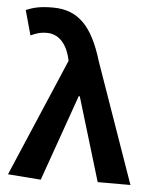

<svg xmlns="http://www.w3.org/2000/svg" viewBox="-56 -859 721 917"><g transform="rotate(5 304.0 -400.0)"><path d="M174 12 320 -401H325L446 0H603L401 -575C352 -738 284 -812 160 -812C97 -812 66 -803 32 -789L65 -670C89 -681 109 -689 143 -689C194 -689 235 -652 253 -582L257 -565L16 0Z"/></g></svg>

Font: Noto Sans CJK JP Bold
Style: Regular
Weight: 700
Designer: Ryoko NISHIZUKA (kana & ideographs); Paul D. Hunt (Latin, Greek & Cyrillic); Wenlong ZHANG (bopomofo); Sandoll Communica
Foundry: Adobe Systems Incorporated
Version: Version 1.004;PS 1.004;hotconv 1.0.82;makeotf.lib2.5.63406